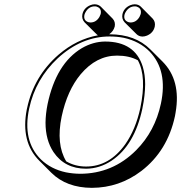

<svg xmlns="http://www.w3.org/2000/svg" viewBox="-20 -820 855 906"><path d="M557.6 -752Q564 -782.2 594.7 -795.4Q606 -799.8 616.2 -799.8Q633.3 -799.3 644 -789.1L700.2 -732.4Q714.4 -717.3 710.4 -695.3Q704.1 -665 673.3 -651.9Q662.1 -647.5 652.3 -647.5Q635.3 -647.9 624.5 -658.7L567.9 -714.8Q553.7 -730.5 557.6 -752ZM368.7 -752Q375 -782.2 405.8 -795.4Q416.5 -799.8 426.8 -799.8Q443.8 -799.3 455.1 -789.1L511.2 -732.4Q525.4 -717.3 521.5 -695.3Q515.6 -672.4 495.1 -658.2Q496.6 -658.2 498 -658.2Q618.7 -657.7 689.9 -586.4L746.6 -529.8Q835 -441.4 808.6 -289.1Q807.1 -280.3 805.7 -272.5Q770.5 -107.9 647 -13.2Q543 65.9 413.6 66.4Q293.5 65.9 222.2 -4.9L165.5 -61.5Q76.7 -150.4 106.4 -303.7Q107.4 -307.6 107.9 -310.1Q140.1 -460.9 256.3 -562Q341.8 -635.3 441.9 -653.3Q438 -656.2 435.5 -658.7L378.9 -714.8Q364.7 -730.5 368.7 -752ZM532.2 -557.6Q434.6 -557.6 360.4 -469.2Q297.4 -393.6 271 -270.5Q243.7 -139.6 292.5 -58.6Q334.5 -34.2 386.2 -34.2Q496.1 -34.2 571.3 -139.6Q620.1 -209.5 642.1 -310.1Q672.9 -458 630.4 -535.6Q589.8 -557.6 532.2 -557.6ZM739.3 -331.1Q772.5 -486.3 686.5 -576.2Q638.2 -625.5 564 -641.6Q531.7 -647.9 498 -647.9Q364.3 -647.9 252.4 -544.9Q147.5 -446.8 117.7 -308.1Q85 -155.3 172.9 -67.9Q220.2 -22 291 -6.8Q322.8 -0.5 356.9 0Q511.7 0 622.6 -111.3Q711.4 -200.7 739.3 -331.1ZM475.6 -624Q617.2 -624 653.8 -504.9Q665 -467.3 665 -421.9Q664.6 -370.1 651.9 -308.1Q615.2 -134.8 506.8 -62Q450.2 -24.4 386.2 -23.9Q285.6 -23.9 232.4 -102.5Q194.8 -159.2 194.8 -241.2Q195.3 -283.2 204.6 -329.1Q245.1 -520.5 366.2 -592.8Q419.4 -623.5 475.6 -624ZM378.4 -750Q373 -723.6 396 -715.8Q398.4 -715.3 399.9 -714.8Q403.8 -714.4 406.7 -713.9Q433.6 -713.9 449.2 -740.2Q453.1 -747.6 455.1 -753.9Q460.4 -780.3 437.5 -788.1Q435.1 -788.6 433.6 -789.6Q429.7 -790 426.8 -790Q399.9 -790 384.3 -763.7Q379.9 -756.3 378.4 -750ZM567.4 -750Q562 -725.1 584 -716.3Q586.9 -715.3 588.9 -714.8Q592.8 -714.4 595.7 -713.9Q622.6 -713.9 638.2 -740.2Q642.1 -747.6 644 -753.9Q649.4 -780.3 626.5 -788.1Q624 -788.6 622.6 -789.6Q618.7 -790 616.2 -790Q589.4 -790 573.2 -763.7Q568.8 -756.3 567.4 -750Z"/></svg>

Font: Linux Biolinum Shadow O
Style: Italic
Weight: 400
Italic angle: -12°
Designer: Philipp H. Poll
Foundry: Philipp H. Poll
Version: Version 0.6.2